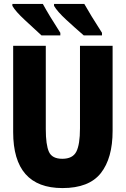

<svg xmlns="http://www.w3.org/2000/svg" viewBox="-20 -947 640 977"><path d="M298 10Q433 10 493 -66Q553 -142 553 -281V-714H387V-294Q387 -212 368.5 -175.5Q350 -139 297 -139Q245 -139 229 -174.5Q213 -210 213 -290V-714H47V-275Q47 10 298 10ZM406 -767H499V-780Q438 -875 409 -927H255V-917Q272 -888 317 -846.5Q362 -805 406 -767ZM191 -767H287V-780Q229 -870 198 -927H43V-917Q59 -889 106.5 -845Q154 -801 191 -767Z"/></svg>

Font: Noto Sans Mono Extra
Style: Regular
Weight: 800
Designer: Monotype Design Team
Foundry: Monotype Imaging Inc.
Version: Version 1.900